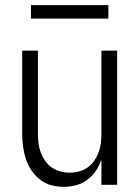

<svg xmlns="http://www.w3.org/2000/svg" viewBox="-20 -716 540 744"><path d="M227 8Q202 8 178 1.5Q154 -5 134.5 -20.5Q115 -36 101 -57Q87 -78 79.5 -102Q72 -126 69 -150.5Q66 -175 66 -200V-520H127V-200Q127 -181 129 -162.5Q131 -144 137.5 -126.5Q144 -109 154.5 -93.5Q165 -78 180 -67.5Q195 -57 213 -52Q231 -47 250 -47Q269 -47 287 -52Q305 -57 320 -67.5Q335 -78 345.5 -93.5Q356 -109 362.5 -126.5Q369 -144 371 -162.5Q373 -181 373 -200V-520H434V0H373V-97Q365 -74 351.5 -54Q338 -34 318.5 -19.5Q299 -5 275 1.5Q251 8 227 8ZM100 -644V-696H400V-644Z"/></svg>

Font: Iosevka Fixed SS04 Light
Style: Regular
Weight: 300
Monospace: yes
Designer: Belleve Invis
Foundry: Belleve Invis
Version: Version 32.5.0